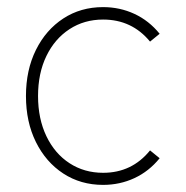

<svg xmlns="http://www.w3.org/2000/svg" viewBox="-20 -509 522 540"><path d="M270 11Q207 11 158 -21Q109 -53 81 -109.5Q53 -166 53 -239Q53 -312 81 -368.5Q109 -425 158 -457Q207 -489 270 -489Q317 -489 358 -470Q399 -451 429 -414L402 -392Q351 -454 270 -454Q217 -454 175.5 -427Q134 -400 110.5 -351.5Q87 -303 87 -239Q87 -175 110.5 -126Q134 -77 175.5 -50Q217 -23 270 -23Q351 -23 402 -86L429 -64Q399 -27 358 -8Q317 11 270 11Z"/></svg>

Font: Zen Kaku Gothic Antique Light
Style: Regular
Weight: 300
Designer: Yoshimichi Ohira
Foundry: Positype
Version: Version 1.001